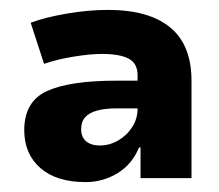

<svg xmlns="http://www.w3.org/2000/svg" viewBox="-20 -736 442 388"><path d="M153 -368Q94 -368 61.5 -396.5Q29 -425 29 -473Q29 -531 75 -552Q121 -573 216 -573H262V-517H217Q192 -517 176 -512.5Q160 -508 152 -499Q144 -490 144 -475Q144 -459 154 -450.5Q164 -442 182 -442Q201 -442 218.5 -452Q236 -462 247 -479Q258 -496 258 -516V-584Q258 -608 240 -617.5Q222 -627 186 -627Q162 -627 128.5 -621.5Q95 -616 69 -607L42 -690Q71 -701 115 -708.5Q159 -716 198 -716Q281 -716 324 -680.5Q367 -645 367 -573V-376H264V-438H261Q247 -404 217.5 -386Q188 -368 153 -368Z"/></svg>

Font: Nunito Sans 6pt Black
Style: Regular
Weight: 900
Version: Version 3.101;gftools[0.9.27]